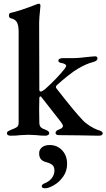

<svg xmlns="http://www.w3.org/2000/svg" viewBox="-20 -725 571 1030"><path d="M17 -10Q17 -17 22.5 -20.5Q28 -24 40 -29Q62 -37 71 -43.5Q80 -50 80 -68V-555Q80 -588 71 -605Q62 -622 38 -627Q33 -628 30.5 -632Q28 -636 28 -642Q28 -654 37 -656Q85 -666 177 -702Q184 -705 188 -705Q197 -705 197 -694Q197 -686 194 -661Q191 -636 190 -604L191 -245Q191 -234 198 -234Q206 -234 221 -246Q255 -276 284.5 -307.5Q314 -339 326 -355Q335 -367 335 -372Q335 -377 327 -381.5Q319 -386 305 -388Q293 -391 293 -400Q293 -406 299.5 -409.5Q306 -413 315 -413H364Q402 -413 466 -421Q473 -422 479 -422Q485 -422 491 -423Q496 -423 499.5 -420Q503 -417 503 -412Q503 -398 479 -392Q443 -383 399 -357Q379 -346 345.5 -319.5Q312 -293 285 -268Q280 -263 280 -258Q280 -253 285 -248Q378 -128 424 -80Q439 -64 462 -49.5Q485 -35 502 -29Q506 -28 514 -25Q522 -22 526.5 -18.5Q531 -15 531 -10Q531 3 510 3Q472 3 400 1L297 0Q278 0 278 -12Q278 -24 298 -31Q308 -35 312.5 -39Q317 -43 318 -49Q318 -54 308 -69L203 -203Q200 -208 196 -208Q191 -206 191 -200Q190 -181 190 -138Q190 -90 191 -68Q191 -51 198.5 -43Q206 -35 222 -30Q244 -22 244 -11Q244 -4 237.5 -0.5Q231 3 224 3Q197 3 176 0Q150 -2 133 -2Q117 -2 89 0Q67 3 38 3Q17 3 17 -10ZM204 274Q204 265 218 259Q242 250 257 231.5Q272 213 272 190Q272 170 261.5 160.5Q251 151 228 145Q209 140 199.5 129Q190 118 190 97Q190 78 205 65.5Q220 53 246 53Q287 53 313.5 81.5Q340 110 340 154Q340 193 318.5 223Q297 253 268.5 269Q240 285 222 285Q204 285 204 274Z"/></svg>

Font: EB Garamond SemiBold
Style: Regular
Weight: 600
Designer: Georg Duffner and Octavio Pardo
Foundry: Georg Duffner
Version: Version 1.000